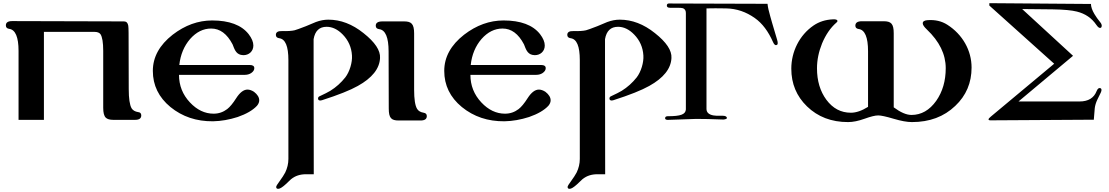

<svg xmlns="http://www.w3.org/2000/svg" viewBox="-20 -756 6992 1211"><path d="M851 -49C832 -52 818 -60 810 -73C798 -94 792 -135 792 -194L791 -549C791 -572 790 -587 789 -594C786 -612 777 -621 762 -621L57 -623C30 -623 17 -614 17 -596C17 -583 24 -576 38 -574C77 -569 97 -522 97 -435V0H257V-555H575C594 -555 607 -550 614 -540C625 -523 631 -488 631 -435V-76C631 -46 636 -25 647 -14C656 -5 672 0 695 0H831C858 0 871 -9 871 -28C871 -41 864 -48 851 -49Z M1601 -89C1610 -100 1615 -111 1615 -123C1615 -142 1604 -160 1582 -177C1568 -186 1554 -191 1541 -191C1517 -191 1493 -173 1470 -137C1449 -104 1430 -81 1413 -68C1388 -49 1360 -39 1327 -39C1272 -39 1222 -63 1178 -110C1132 -159 1109 -217 1109 -284H1525C1540 -284 1553 -288 1564 -295C1577 -304 1584 -314 1584 -326C1584 -339 1575 -346 1556 -346H1111C1118 -411 1141 -466 1179 -510C1218 -554 1262 -576 1312 -576C1367 -576 1412 -543 1447 -476C1458 -449 1466 -418 1499 -410C1504 -409 1510 -408 1515 -408C1550 -408 1578 -432 1578 -469C1578 -491 1568 -515 1548 -541C1503 -598 1426 -627 1318 -627C1230 -627 1147 -597 1069 -537C986 -472 944 -396 944 -309C944 -218 981 -142 1055 -81C1130 -20 1219 10 1324 9C1375 8 1426 -1 1479 -18C1534 -37 1575 -61 1601 -89Z M2377 -390C2380 -438 2345 -490 2273 -547C2202 -604 2128 -632 2051 -632C2025 -632 1999 -627 1972 -617L1910 -591C1871 -576 1847 -567 1838 -565C1821 -561 1794 -559 1759 -560C1733 -561 1720 -553 1720 -536C1720 -524 1727 -517 1741 -515C1780 -510 1799 -464 1799 -377V247C1799 276 1792 305 1779 332C1771 347 1759 366 1742 389C1729 406 1722 418 1722 423C1722 431 1726 435 1735 435C1745 435 1760 426 1781 407L1816 374C1842 353 1873 343 1910 343H1959L1958 -383V-509C1967 -561 1994 -587 2040 -587C2076 -587 2110 -571 2142 -538C2177 -502 2197 -458 2200 -406C2203 -362 2185 -303 2158 -268C2131 -234 2100 -206 2063 -183C2048 -174 2026 -163 1998 -150C1990 -147 1986 -142 1986 -135C1986 -126 1991 -122 2001 -122C2004 -122 2008 -123 2011 -124C2114 -157 2189 -187 2237 -214C2327 -264 2374 -323 2377 -390Z M2652 -45C2633 -48 2619 -56 2611 -69C2598 -90 2592 -131 2592 -190V-545C2592 -606 2574 -621 2529 -621H2392C2364 -621 2350 -612 2350 -594C2350 -581 2357 -574 2372 -572C2411 -567 2431 -520 2431 -432L2432 -72C2432 -11 2448 4 2495 4H2632C2659 4 2672 -5 2672 -24C2672 -36 2665 -43 2652 -45Z M3439 -89C3448 -100 3453 -111 3453 -123C3453 -142 3442 -160 3420 -177C3406 -186 3392 -191 3379 -191C3355 -191 3331 -173 3308 -137C3287 -104 3268 -81 3251 -68C3226 -49 3198 -39 3165 -39C3110 -39 3060 -63 3016 -110C2970 -159 2947 -217 2947 -284H3363C3378 -284 3391 -288 3402 -295C3415 -304 3422 -314 3422 -326C3422 -339 3413 -346 3394 -346H2949C2956 -411 2979 -466 3017 -510C3056 -554 3100 -576 3150 -576C3205 -576 3250 -543 3285 -476C3296 -449 3304 -418 3337 -410C3342 -409 3348 -408 3353 -408C3388 -408 3416 -432 3416 -469C3416 -491 3406 -515 3386 -541C3341 -598 3264 -627 3156 -627C3068 -627 2985 -597 2907 -537C2824 -472 2782 -396 2782 -309C2782 -218 2819 -142 2893 -81C2968 -20 3057 10 3162 9C3213 8 3264 -1 3317 -18C3372 -37 3413 -61 3439 -89Z M4215 -390C4218 -438 4183 -490 4111 -547C4040 -604 3966 -632 3889 -632C3863 -632 3837 -627 3810 -617L3748 -591C3709 -576 3685 -567 3676 -565C3659 -561 3632 -559 3597 -560C3571 -561 3558 -553 3558 -536C3558 -524 3565 -517 3579 -515C3618 -510 3637 -464 3637 -377V247C3637 276 3630 305 3617 332C3609 347 3597 366 3580 389C3567 406 3560 418 3560 423C3560 431 3564 435 3573 435C3583 435 3598 426 3619 407L3654 374C3680 353 3711 343 3748 343H3797L3796 -383V-509C3805 -561 3832 -587 3878 -587C3914 -587 3948 -571 3980 -538C4015 -502 4035 -458 4038 -406C4041 -362 4023 -303 3996 -268C3969 -234 3938 -206 3901 -183C3886 -174 3864 -163 3836 -150C3828 -147 3824 -142 3824 -135C3824 -126 3829 -122 3839 -122C3842 -122 3846 -123 3849 -124C3952 -157 4027 -187 4075 -214C4165 -264 4212 -323 4215 -390Z M4881 -507C4854 -597 4840 -646 4838 -654C4829 -685 4823 -711 4821 -732L4199 -734C4191 -734 4187 -730 4186 -723C4185 -712 4192 -707 4206 -707H4253C4270 -707 4282 -706 4288 -704C4300 -699 4306 -689 4306 -674V-65C4303 -34 4273 -23 4192 -23C4181 -23 4175 -19 4175 -10C4175 -3 4182 1 4196 0L4371 -6C4412 -6 4469 -5 4544 -2C4558 -4 4565 -7 4565 -12C4564 -21 4555 -26 4537 -26C4507 -25 4488 -26 4480 -28C4451 -33 4436 -47 4436 -69V-703C4471 -704 4512 -704 4559 -703C4626 -702 4686 -681 4741 -642C4788 -609 4826 -558 4856 -490C4863 -474 4871 -468 4880 -473C4887 -476 4887 -487 4881 -507Z M6108 -330C6108 -438 6051 -539 5955 -600C5919 -623 5878 -632 5832 -629C5811 -628 5800 -621 5800 -609C5800 -599 5809 -586 5826 -570C5905 -495 5945 -414 5945 -326C5945 -246 5925 -177 5885 -120C5843 -61 5791 -31 5729 -31C5697 -31 5660 -47 5617 -79V-546C5617 -607 5600 -622 5553 -622H5416C5389 -622 5375 -613 5375 -594C5375 -582 5382 -575 5396 -573C5435 -568 5455 -521 5455 -433V-82C5415 -57 5379 -45 5347 -45C5284 -45 5233 -72 5192 -127C5153 -180 5133 -246 5133 -325C5133 -378 5144 -430 5165 -482C5188 -537 5218 -581 5256 -614C5260 -617 5262 -620 5262 -623C5262 -632 5252 -635 5233 -634C5187 -632 5146 -619 5111 -595C5022 -534 4971 -430 4971 -323C4971 -228 5004 -149 5070 -85C5138 -19 5224 14 5329 14C5360 14 5394 7 5433 -7C5472 -21 5500 -28 5519 -28C5537 -28 5569 -21 5616 -7C5663 7 5702 14 5732 14C5843 14 5934 -20 6005 -88C6074 -153 6108 -234 6108 -330Z M6923 -581C6927 -583 6929 -587 6929 -593C6929 -600 6926 -608 6920 -615C6905 -634 6892 -651 6883 -667C6868 -692 6861 -714 6861 -731L6220 -736V-721L6629 -354L6230 -21C6220 -13 6215 -7 6215 -3C6215 1 6219 3 6228 3L6879 -1C6882 -31 6884 -55 6885 -74C6887 -90 6892 -108 6901 -127L6923 -172C6930 -187 6929 -197 6920 -200C6911 -203 6903 -197 6897 -182C6880 -138 6844 -116 6789 -116H6404L6748 -404L6427 -699L6619 -697C6690 -696 6741 -691 6772 -683C6825 -670 6866 -642 6895 -599C6906 -583 6915 -577 6923 -581Z"/></svg>

Font: GFS Jackson
Style: Regular
Weight: 400
Designer: George Matthiopoulos
Foundry: George Matthiopoulos
Version: Version 1.0